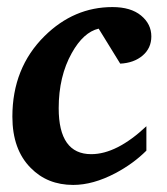

<svg xmlns="http://www.w3.org/2000/svg" viewBox="-20 -513 472 543"><path d="M408 -410Q408 -377 383.5 -356Q359 -335 320 -333L259 -432Q216 -422 183 -363Q146 -297 146 -207Q146 -77 238 -77Q310 -77 394 -156V-87Q357 -50 306 -23Q243 10 187 10Q114 10 67 -38Q15 -90 15 -183Q15 -321 106 -411Q189 -493 298 -493Q350 -493 379 -469Q408 -445 408 -410Z"/></svg>

Font: Apparatus SIL
Style: Bold Italic
Weight: 700
Italic angle: -11°
Version: Version 1.0